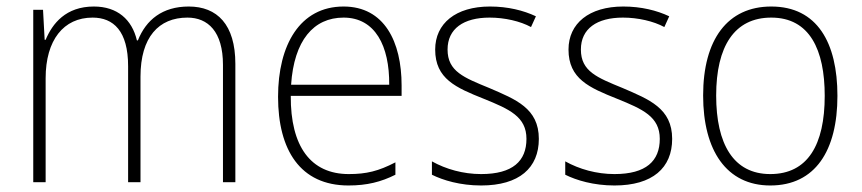

<svg xmlns="http://www.w3.org/2000/svg" viewBox="-20 -559 2643 589"><path d="M559 -539C478 -539 428 -498 403 -435H400C385 -499 340 -539 268 -539C182 -539 141 -487 120 -437H117L112 -529H82V0H120V-319C120 -436 175 -505 264 -505C328 -505 373 -464 373 -356V0H411V-324C411 -445 467 -505 555 -505C618 -505 664 -462 664 -360V0H702V-363C702 -484 646 -539 559 -539Z M1034 -539C900 -539 833 -421 833 -262C833 -99 901 10 1049 10C1106 10 1149 -1 1193 -23V-61C1141 -34 1104 -25 1050 -25C933 -25 871 -110 872 -265H1212V-297C1212 -431 1159 -539 1034 -539ZM1034 -505C1131 -505 1175 -418 1174 -299H873C882 -435 942 -505 1034 -505Z M1633 -133C1633 -227 1562 -254 1481 -289C1403 -321 1353 -340 1353 -407C1353 -471 1402 -505 1482 -505C1528 -505 1576 -494 1609 -476L1624 -509C1586 -527 1538 -539 1483 -539C1378 -539 1315 -487 1315 -407C1315 -317 1379 -290 1464 -256C1543 -224 1595 -201 1595 -133C1595 -65 1553 -25 1456 -25C1401 -25 1348 -40 1305 -64V-23C1339 -6 1392 10 1456 10C1573 10 1633 -44 1633 -133Z M2042 -133C2042 -227 1971 -254 1890 -289C1812 -321 1762 -340 1762 -407C1762 -471 1811 -505 1891 -505C1937 -505 1985 -494 2018 -476L2033 -509C1995 -527 1947 -539 1892 -539C1787 -539 1724 -487 1724 -407C1724 -317 1788 -290 1873 -256C1952 -224 2004 -201 2004 -133C2004 -65 1962 -25 1865 -25C1810 -25 1757 -40 1714 -64V-23C1748 -6 1801 10 1865 10C1982 10 2042 -44 2042 -133Z M2549 -265C2549 -428 2487 -539 2346 -539C2212 -539 2137 -438 2137 -266C2137 -97 2209 10 2343 10C2481 10 2549 -97 2549 -265ZM2177 -266C2177 -417 2233 -505 2346 -505C2464 -505 2510 -406 2510 -265C2510 -115 2458 -25 2343 -25C2230 -25 2177 -117 2177 -266Z"/></svg>

Font: Noto Sans Thai SemCond ExtLt
Style: Regular
Weight: 200
Width: 4
Designer: Monotype Design Team
Foundry: Monotype Imaging Inc.
Version: Version 2.002